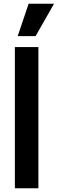

<svg xmlns="http://www.w3.org/2000/svg" viewBox="-20 -1000 307 1020"><path d="M59 0V-750H184V0ZM74 -808 132 -980H267L169 -808Z"/></svg>

Font: Mohave Light
Style: Bold
Weight: 700
Version: Version 2.003